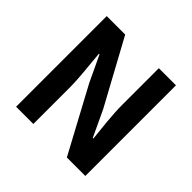

<svg xmlns="http://www.w3.org/2000/svg" viewBox="-181 -926 1110 1110"><g transform="rotate(45 374.5 -370.5)"><path d="M91 0H232V-297C232 -382 219 -475 213 -555H218L293 -396L506 0H657V-741H517V-445C517 -361 529 -263 537 -186H532L457 -346L242 -741H91Z"/></g></svg>

Font: Noto Sans Mono CJK SC
Style: Bold
Weight: 700
Designer: Ryoko NISHIZUKA 西塚涼子 (kana, bopomofo & ideographs); Paul D. Hunt (Latin, Greek & Cyrillic); Sandoll Communications 산돌커뮤니
Foundry: Adobe
Version: Version 2.004;hotconv 1.0.118;makeotfexe 2.5.65603